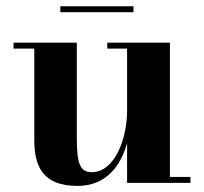

<svg xmlns="http://www.w3.org/2000/svg" viewBox="-20 -600 669 630"><path d="M178 -579.5V-560H418V-579.5ZM232 -460H24.5V-440.5H92.5V-141C92.5 -54 120.5 10 234 10C329.5 10 376.5 -57 397 -130.5V0H605V-19.5H537.5V-460H332V-440.5H397V-236.5C397 -145 356.5 -35 281 -35C239.5 -35 232 -69 232 -153Z"/></svg>

Font: Bodoni* 11pt
Style: Bold
Weight: 700
Version: Version 2.3